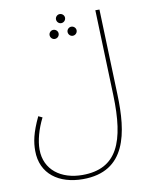

<svg xmlns="http://www.w3.org/2000/svg" viewBox="-101 -801 861 1104"><g transform="rotate(-10 329.0 -249.0)"><path d="M325 -675C340 -675 352 -687 352 -702C352 -716 340 -728 325 -728C311 -728 299 -716 299 -702C299 -687 311 -675 325 -675ZM50 22C50 158 154 230 293 230C547 230 580 9 572 -215L555 -714H531L548 -215C557 57 498 206 294 206C171 206 76 139 76 19C76 -32 93 -97 125 -160L102 -171C59 -81 50 -28 50 22ZM273 -592C288 -592 300 -604 300 -619C300 -633 288 -645 273 -645C259 -645 247 -633 247 -619C247 -604 259 -592 273 -592ZM378 -592C393 -592 405 -604 405 -619C405 -633 393 -645 378 -645C364 -645 352 -633 352 -619C352 -604 364 -592 378 -592Z"/></g></svg>

Font: Noto Sans Arabic UI Th
Style: Regular
Weight: 100
Designer: Monotype Design Team, Nadine Chahine and Nizar Qandah
Foundry: Monotype Imaging Inc.
Version: Version 2.010